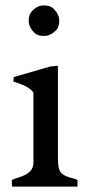

<svg xmlns="http://www.w3.org/2000/svg" viewBox="-20 -692 330 712"><path d="M86.4 -615.2Q86.4 -638.2 98.6 -650.9Q118.7 -671.9 143.1 -671.9Q166.5 -671.9 178.7 -659.7Q199.7 -638.7 199.7 -615.2Q199.7 -590.8 187.5 -579.1Q166 -558.6 143.1 -558.6Q119.1 -558.6 107.4 -570.3Q86.4 -591.3 86.4 -615.2ZM24.9 0Q23.9 -3.9 23.9 -8.8V-24.4Q32.2 -28.8 45.7 -32.7Q59.1 -36.6 72.3 -43Q104 -58.6 104 -88.4V-348.1Q89.8 -372.1 29.8 -389.2L30.8 -406.2L166 -445.3L194.8 -448.2V-107.4Q194.8 -83.5 198.2 -68.6Q201.7 -53.7 210.7 -47.1Q219.7 -40.5 230.7 -36.6Q241.7 -32.7 252 -30.3Q262.2 -27.8 267.6 -24.4Q267.6 -24.4 267.6 -12.2Q267.6 -6.3 267.1 0Z"/></svg>

Font: RadleyRegular
Style: Regular
Weight: 400
Designer: vernon adams
Foundry: vernon adams
Version: Version 1.000;PS 001.001;hotconv 1.0.56